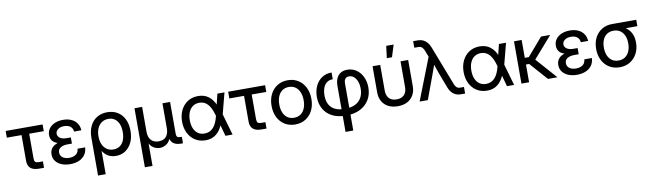

<svg xmlns="http://www.w3.org/2000/svg" viewBox="-46 -1415 7809 2305"><g transform="rotate(-10 3859.0 -262.5)"><path d="M323.7 0Q254.4 0 220.5 -29.8Q186.5 -59.6 186.5 -119.6V-433.6H7.3V-515.6H457.5V-433.6H279.8V-130.9Q279.8 -101.6 291.7 -89.8Q303.7 -78.1 335 -78.1Q347.7 -78.1 359.6 -78.1Q371.6 -78.1 384.3 -78.1V0Q369.6 0 354.5 0Q339.4 0 323.7 0Z M703.1 11.7Q645.5 11.7 599.9 -6.3Q554.2 -24.4 527.3 -59.1Q500.5 -93.8 500.5 -142.1Q500.5 -177.7 515.6 -204.1Q530.8 -230.5 558.8 -247.6Q586.9 -264.6 625 -272.7Q663.1 -280.8 709.5 -280.8H764.6V-228H709.5Q675.3 -228 649.2 -219.2Q623 -210.4 608.6 -192.9Q594.2 -175.3 594.2 -147.9Q594.2 -109.4 624.3 -87.2Q654.3 -64.9 705.1 -64.9Q739.7 -64.9 764.6 -75.4Q789.6 -85.9 803.7 -106Q817.9 -126 820.8 -155.8H912.6Q909.7 -100.1 881.3 -62.7Q853 -25.4 806.9 -6.8Q760.7 11.7 703.1 11.7ZM717.3 -248Q669.4 -248 631.3 -255.6Q593.3 -263.2 566.7 -278.3Q540 -293.5 525.9 -317.6Q511.7 -341.8 511.7 -375Q511.7 -419.9 536.4 -454.1Q561 -488.3 605.2 -507.8Q649.4 -527.3 707.5 -527.3Q766.1 -527.3 809.1 -507.3Q852.1 -487.3 876.7 -451.2Q901.4 -415 903.8 -365.7H814.5Q812.5 -404.3 784.4 -427.5Q756.3 -450.7 708 -450.7Q661.1 -450.7 632.6 -429.2Q604 -407.7 604 -375.5Q604 -345.7 631.6 -324.5Q659.2 -303.2 716.3 -303.2H764.6V-248Z M1006.8 204.1V-255.9Q1006.8 -338.9 1036.6 -399.4Q1066.4 -460 1120.1 -492.7Q1173.8 -525.4 1245.6 -525.4Q1317.9 -525.4 1371.3 -492.7Q1424.8 -460 1454.3 -399.9Q1483.9 -339.8 1483.9 -257.8Q1483.9 -178.2 1455.8 -117.9Q1427.7 -57.6 1377.4 -23.9Q1327.1 9.8 1260.7 9.8Q1225.6 9.8 1195.8 -0.2Q1166 -10.3 1142.3 -29.8Q1118.7 -49.3 1101.1 -78.1H1100.1V204.1ZM1243.7 -71.8Q1289.1 -71.8 1322 -94.2Q1355 -116.7 1372.3 -158.7Q1389.6 -200.7 1389.6 -257.8Q1389.6 -315.9 1372.6 -357.7Q1355.5 -399.4 1323 -421.9Q1290.5 -444.3 1245.6 -444.3Q1199.7 -444.3 1165.3 -421.1Q1130.9 -397.9 1112.1 -356.2Q1093.3 -314.5 1093.3 -257.8Q1093.3 -201.2 1111.8 -159.4Q1130.4 -117.7 1164.3 -94.7Q1198.2 -71.8 1243.7 -71.8Z M1577.6 204.1V-515.6H1670.9V-215.3Q1670.9 -166 1687.3 -134.5Q1703.6 -103 1731.9 -88.4Q1760.3 -73.7 1796.4 -73.7Q1833 -73.7 1860.4 -88.4Q1887.7 -103 1903.1 -134.5Q1918.5 -166 1918.5 -215.3V-515.6H2011.7V-126.5Q2011.7 -100.1 2023.2 -89.6Q2034.7 -79.1 2063.5 -79.1H2078.1V0H2056.6Q1988.3 0 1954.6 -31.7Q1920.9 -63.5 1920.9 -124V-173.3H1941.9Q1941.9 -119.1 1927.5 -84Q1913.1 -48.8 1890.6 -29.3Q1868.2 -9.8 1843 -1.5Q1817.9 6.8 1796.4 6.8Q1774.4 6.8 1749.3 -1.5Q1724.1 -9.8 1701.7 -29.3Q1679.2 -48.8 1665 -84Q1650.9 -119.1 1650.9 -173.3H1670.9V204.1Z M2354 11.7Q2281.7 11.7 2227.3 -22.7Q2172.9 -57.1 2142.6 -117.9Q2112.3 -178.7 2112.3 -256.8Q2112.3 -335.9 2142.6 -397Q2172.9 -458 2227.3 -492.7Q2281.7 -527.3 2354.5 -527.3Q2392.1 -527.3 2424.1 -517.3Q2456.1 -507.3 2481.9 -487.5Q2507.8 -467.8 2528.8 -438.7Q2549.8 -409.7 2564.5 -370.6H2593.8L2607.4 -262.2L2682.6 0H2595.7L2524.4 -259.3Q2511.2 -307.1 2494.9 -342.3Q2478.5 -377.4 2458 -400.1Q2437.5 -422.9 2412.1 -434.1Q2386.7 -445.3 2355.5 -445.3Q2309.1 -445.3 2275.6 -421.9Q2242.2 -398.4 2224.4 -356.2Q2206.5 -314 2206.5 -257.3Q2206.5 -200.7 2224.1 -158.7Q2241.7 -116.7 2274.9 -93.5Q2308.1 -70.3 2355 -70.3Q2387.2 -70.3 2413.8 -82Q2440.4 -93.8 2461.7 -116.9Q2482.9 -140.1 2498.8 -175Q2514.6 -210 2525.4 -256.3L2588.4 -515.6H2674.8L2607.4 -256.3L2593.3 -145H2564Q2548.3 -106.9 2527.6 -77.6Q2506.8 -48.3 2481 -28.6Q2455.1 -8.8 2423.6 1.5Q2392.1 11.7 2354 11.7Z M3036.1 0Q2966.8 0 2932.9 -29.8Q2898.9 -59.6 2898.9 -119.6V-433.6H2719.7V-515.6H3169.9V-433.6H2992.2V-130.9Q2992.2 -101.6 3004.2 -89.8Q3016.1 -78.1 3047.4 -78.1Q3060.1 -78.1 3072 -78.1Q3084 -78.1 3096.7 -78.1V0Q3082 0 3066.9 0Q3051.8 0 3036.1 0Z M3445.8 11.7Q3373.5 11.7 3318.8 -22.5Q3264.2 -56.6 3233.6 -117.2Q3203.1 -177.7 3203.1 -256.8Q3203.1 -336.4 3233.6 -397.5Q3264.2 -458.5 3318.8 -492.9Q3373.5 -527.3 3445.8 -527.3Q3519 -527.3 3573.5 -492.9Q3627.9 -458.5 3658.4 -397.5Q3689 -336.4 3689 -256.8Q3689 -177.7 3658.4 -117.2Q3627.9 -56.6 3573.5 -22.5Q3519 11.7 3445.8 11.7ZM3445.8 -70.3Q3492.7 -70.3 3525.9 -93.3Q3559.1 -116.2 3576.9 -158.4Q3594.7 -200.7 3594.7 -256.8Q3594.7 -314 3576.9 -356.2Q3559.1 -398.4 3525.9 -421.9Q3492.7 -445.3 3445.8 -445.3Q3399.9 -445.3 3366.5 -422.1Q3333 -398.9 3315.2 -356.4Q3297.4 -314 3297.4 -256.8Q3297.4 -200.2 3315.2 -158.2Q3333 -116.2 3366.2 -93.3Q3399.4 -70.3 3445.8 -70.3Z M4023.9 204.1V-354Q4023.9 -409.7 4041.3 -448.2Q4058.6 -486.8 4091.6 -507.1Q4124.5 -527.3 4172.4 -527.3Q4235.8 -527.3 4283.9 -493.7Q4332 -460 4359.1 -402.6Q4386.2 -345.2 4386.2 -273.9Q4386.2 -187 4346.4 -122.8Q4306.6 -58.6 4236.1 -23.4Q4165.5 11.7 4073.2 11.7H4055.7Q3964.8 11.7 3897.7 -22.7Q3830.6 -57.1 3793.9 -120.1Q3757.3 -183.1 3757.3 -268.1Q3757.3 -340.8 3784.4 -399.7Q3811.5 -458.5 3861.8 -492.9Q3912.1 -527.3 3982.4 -527.3V-445.3Q3937.5 -445.3 3908.2 -422.4Q3878.9 -399.4 3864.7 -359.6Q3850.6 -319.8 3850.6 -270Q3850.6 -203.1 3875.5 -158.7Q3900.4 -114.3 3946.5 -92.3Q3992.7 -70.3 4055.7 -70.3H4073.2Q4139.2 -70.3 4188.5 -93.8Q4237.8 -117.2 4265.4 -163.3Q4293 -209.5 4293 -276.9Q4293 -326.2 4278.3 -364.3Q4263.7 -402.3 4238.3 -423.8Q4212.9 -445.3 4179.2 -445.3Q4158.7 -445.3 4145 -436.3Q4131.3 -427.2 4124.8 -410.4Q4118.2 -393.6 4118.2 -369.6V204.1Z M4697.3 9.8Q4630.4 9.8 4581.8 -15.4Q4533.2 -40.5 4506.6 -87.2Q4480 -133.8 4480 -197.3V-515.6H4573.2V-202.1Q4573.2 -161.1 4587.9 -132.6Q4602.5 -104 4630.1 -88.9Q4657.7 -73.7 4697.3 -73.7Q4736.8 -73.7 4764.4 -88.9Q4792 -104 4806.4 -132.6Q4820.8 -161.1 4820.8 -202.1V-515.6H4914.1V-197.3Q4914.1 -133.8 4887.5 -87.2Q4860.8 -40.5 4812.5 -15.4Q4764.2 9.8 4697.3 9.8ZM4665.5 -581.5 4684.1 -728.5H4774.4L4728.5 -581.5Z M4962.9 0 5162.6 -511.7 5133.8 -586.9Q5125.5 -607.9 5115.5 -621.3Q5105.5 -634.8 5093.3 -641.1Q5081.1 -647.5 5064.9 -647.5H5012.2V-727.5Q5026.9 -727.5 5041.3 -727.5Q5055.7 -727.5 5070.3 -727.5Q5104 -727.5 5132.1 -714.8Q5160.2 -702.1 5181.6 -677.2Q5203.1 -652.3 5216.8 -616.2L5400.9 -140.6Q5408.7 -119.6 5418.5 -106.2Q5428.2 -92.8 5440.4 -86.4Q5452.6 -80.1 5469.2 -80.1H5517.6V0Q5504.4 0 5491 0Q5477.5 0 5463.9 0Q5430.2 0 5402.1 -12.7Q5374 -25.4 5353 -50.3Q5332 -75.2 5318.8 -111.3L5251 -290Q5237.3 -328.1 5223.9 -366.7Q5210.4 -405.3 5198.2 -443.8H5223.1Q5210.9 -405.3 5197.8 -366.7Q5184.6 -328.1 5169.9 -290L5063 0Z M5786.1 11.7Q5713.9 11.7 5659.4 -22.7Q5605 -57.1 5574.7 -117.9Q5544.4 -178.7 5544.4 -256.8Q5544.4 -335.9 5574.7 -397Q5605 -458 5659.4 -492.7Q5713.9 -527.3 5786.6 -527.3Q5824.2 -527.3 5856.2 -517.3Q5888.2 -507.3 5914.1 -487.5Q5939.9 -467.8 5960.9 -438.7Q5981.9 -409.7 5996.6 -370.6H6025.9L6039.6 -262.2L6114.7 0H6027.8L5956.5 -259.3Q5943.4 -307.1 5927 -342.3Q5910.6 -377.4 5890.1 -400.1Q5869.6 -422.9 5844.2 -434.1Q5818.8 -445.3 5787.6 -445.3Q5741.2 -445.3 5707.8 -421.9Q5674.3 -398.4 5656.5 -356.2Q5638.7 -314 5638.7 -257.3Q5638.7 -200.7 5656.2 -158.7Q5673.8 -116.7 5707 -93.5Q5740.2 -70.3 5787.1 -70.3Q5819.3 -70.3 5845.9 -82Q5872.6 -93.8 5893.8 -116.9Q5915 -140.1 5930.9 -175Q5946.8 -210 5957.5 -256.3L6020.5 -515.6H6106.9L6039.6 -256.3L6025.4 -145H5996.1Q5980.5 -106.9 5959.7 -77.6Q5939 -48.3 5913.1 -28.6Q5887.2 -8.8 5855.7 1.5Q5824.2 11.7 5786.1 11.7Z M6297.4 -515.6V0H6204.1V-515.6ZM6645.5 -515.6 6383.8 -216.3H6265.1L6263.7 -297.9H6346.2L6533.7 -515.6ZM6527.8 0 6333.5 -219.2 6386.2 -289.6 6643.1 0Z M6880.9 11.7Q6823.2 11.7 6777.6 -6.3Q6731.9 -24.4 6705.1 -59.1Q6678.2 -93.8 6678.2 -142.1Q6678.2 -177.7 6693.4 -204.1Q6708.5 -230.5 6736.6 -247.6Q6764.6 -264.6 6802.7 -272.7Q6840.8 -280.8 6887.2 -280.8H6942.4V-228H6887.2Q6853 -228 6826.9 -219.2Q6800.8 -210.4 6786.4 -192.9Q6772 -175.3 6772 -147.9Q6772 -109.4 6802 -87.2Q6832 -64.9 6882.8 -64.9Q6917.5 -64.9 6942.4 -75.4Q6967.3 -85.9 6981.4 -106Q6995.6 -126 6998.5 -155.8H7090.3Q7087.4 -100.1 7059.1 -62.7Q7030.8 -25.4 6984.6 -6.8Q6938.5 11.7 6880.9 11.7ZM6895 -248Q6847.2 -248 6809.1 -255.6Q6771 -263.2 6744.4 -278.3Q6717.8 -293.5 6703.6 -317.6Q6689.5 -341.8 6689.5 -375Q6689.5 -419.9 6714.1 -454.1Q6738.8 -488.3 6783 -507.8Q6827.1 -527.3 6885.3 -527.3Q6943.8 -527.3 6986.8 -507.3Q7029.8 -487.3 7054.4 -451.2Q7079.1 -415 7081.5 -365.7H6992.2Q6990.2 -404.3 6962.2 -427.5Q6934.1 -450.7 6885.7 -450.7Q6838.9 -450.7 6810.3 -429.2Q6781.7 -407.7 6781.7 -375.5Q6781.7 -345.7 6809.3 -324.5Q6836.9 -303.2 6894 -303.2H6942.4V-248Z M7401.9 11.7Q7329.6 11.7 7274.9 -22.2Q7220.2 -56.2 7189.7 -116Q7159.2 -175.8 7159.2 -252.9Q7159.2 -330.6 7189.5 -389.6Q7219.7 -448.7 7274.4 -482.2Q7329.1 -515.6 7401.9 -515.6H7694.3V-437.5H7503.4L7401.9 -433.6Q7355.5 -433.6 7322 -411.6Q7288.6 -389.6 7271 -348.9Q7253.4 -308.1 7253.4 -252.9Q7253.4 -197.8 7271.2 -156.7Q7289.1 -115.7 7322.3 -93Q7355.5 -70.3 7401.9 -70.3Q7448.7 -70.3 7481.9 -93.3Q7515.1 -116.2 7533 -157.2Q7550.8 -198.2 7550.8 -252.9Q7550.8 -308.1 7533 -348.6Q7515.1 -389.2 7481.9 -411.4Q7448.7 -433.6 7401.9 -433.6V-479Q7451.7 -479 7495.6 -464.8Q7539.6 -450.7 7573 -422.1Q7606.4 -393.6 7625.5 -349.9Q7644.5 -306.2 7644.5 -247.1Q7644.5 -173.3 7614.3 -114.7Q7584 -56.2 7529.5 -22.2Q7475.1 11.7 7401.9 11.7Z"/></g></svg>

Font: Inter Cardless Display
Style: Regular
Weight: 400
Designer: Rasmus Andersson
Foundry: rsms
Version: Version 4.001;git-9221beed3